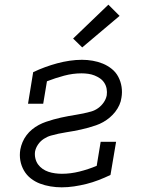

<svg xmlns="http://www.w3.org/2000/svg" viewBox="-20 -794 640 822"><path d="M244 8Q220 8 196 4Q172 0 151 -8Q130 -16 112 -30Q94 -44 82.5 -64Q71 -84 67 -107Q63 -130 67 -154Q70 -170 76.5 -185.5Q83 -201 93.5 -215Q104 -229 117.5 -240Q131 -251 146 -259Q161 -267 177 -272.5Q193 -278 209 -282.5Q225 -287 241 -290.5Q257 -294 273 -297Q289 -300 305 -302.5Q321 -305 337.5 -308.5Q354 -312 370 -316.5Q386 -321 400 -331Q414 -341 424 -355.5Q434 -370 437 -386Q439 -400 436.5 -414Q434 -428 426.5 -439.5Q419 -451 408 -458.5Q397 -466 384.5 -471Q372 -476 357.5 -478Q343 -480 329 -480Q292 -480 254.5 -470Q217 -460 181 -446L165 -350H100L122 -485Q147 -497 173 -506.5Q199 -516 225 -523Q251 -530 278 -534Q305 -538 331 -538Q354 -538 377 -534Q400 -530 420.5 -521.5Q441 -513 458.5 -499Q476 -485 486.5 -465Q497 -445 500.5 -422Q504 -399 500 -376Q498 -360 491 -344.5Q484 -329 473.5 -315.5Q463 -302 450 -291Q437 -280 422 -271.5Q407 -263 391 -257.5Q375 -252 359 -247.5Q343 -243 327 -239.5Q311 -236 295 -233Q279 -230 262.5 -227.5Q246 -225 230 -221.5Q214 -218 198 -213.5Q182 -209 167.5 -199.5Q153 -190 143 -175.5Q133 -161 130 -145Q128 -130 131.5 -115.5Q135 -101 143 -90Q151 -79 162.5 -71Q174 -63 187.5 -58.5Q201 -54 216 -52Q231 -50 245 -50Q282 -50 320 -59.5Q358 -69 394 -84L411 -187H477L453 -45Q428 -33 402 -23Q376 -13 350 -6.5Q324 0 297 4Q270 8 244 8ZM332 -591 293 -629 444 -774 492 -726Z"/></svg>

Font: Iosevka Slab Light Extended
Style: Italic
Weight: 300
Width: 7
Italic angle: -9°
Monospace: yes
Designer: Belleve Invis
Foundry: Belleve Invis
Version: Version 11.1.0; ttfautohint (v1.8.3)